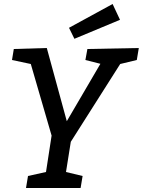

<svg xmlns="http://www.w3.org/2000/svg" viewBox="-20 -940 714 960"><path d="M210 -80 238 -262 134 -620 40 -640 49 -695 214 -700 314 -334 482 -621 407 -640 417 -695 674 -700 664 -640 581 -620 334 -231 310 -80 393 -60 383 0H110L120 -60ZM580 -841 352 -746 325 -801 543 -920Z"/></svg>

Font: Bitter
Style: Italic
Weight: 400
Italic angle: -9°
Designer: Sol Matas
Foundry: Sol Matas
Version: Version 1.001